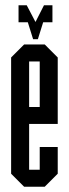

<svg xmlns="http://www.w3.org/2000/svg" viewBox="-20 -705 260 725"><path d="M143 -621 123 -557H105L85 -621H50V-685H81L114 -622L146 -685H178V-621ZM71 0 22 -49V-488L71 -537H149L198 -488V-237H90V-64H130V-150H198V-49L149 0ZM130 -473H90V-301H130Z"/></svg>

Font: Commune Nuit Debout
Style: Regular
Weight: 400
Designer: Sébastien Marchal
Foundry: Sébastien Marchal
Version: Version 1.003;PS 1.3;hotconv 1.0.88;makeotf.lib2.5.647800